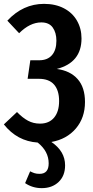

<svg xmlns="http://www.w3.org/2000/svg" viewBox="-21 -725 483 994"><path d="M245 10Q316 58 316 131Q316 185 282.5 217Q249 249 195 249Q147 249 109 223L135 162Q147 168 157.5 171.5Q168 175 184 175Q231 175 231 121Q231 58 174 13Q68 6 -1 -81L67 -145Q96 -115 124 -100Q152 -85 186 -85Q233 -85 259 -116Q285 -147 285 -202Q285 -257 259 -287Q233 -317 180 -317H122L136 -413H182Q225 -413 248 -439.5Q271 -466 271 -514Q271 -556 252 -582.5Q233 -609 193 -609Q134 -609 78 -553L17 -618Q98 -705 207 -705Q266 -705 310 -682Q354 -659 377.5 -618Q401 -577 401 -526Q401 -401 273 -368Q342 -359 380.5 -316Q419 -273 419 -197Q419 -115 371.5 -59.5Q324 -4 245 10Z"/></svg>

Font: Fira Sans Extra Condensed Medium
Style: Regular
Weight: 500
Width: 1
Designer: Carrois Corporate & Edenspiekermann AG
Foundry: Carrois Corporate GbR & Edenspiekermann AG
Version: Version 4.203